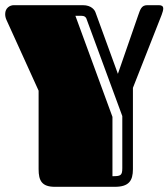

<svg xmlns="http://www.w3.org/2000/svg" viewBox="-20 -721 650 741"><path d="M129 -68C129 -23 142 0 192 0H423C477 0 493 -23 493 -68V-382L604 -664C608 -674 610 -683 610 -688C610 -698 603 -701 593 -701H548C525 -701 521 -683 513 -661L435 -436L349 -672C346 -682 333 -701 300 -701H33C18 -701 0 -690 0 -667C0 -660 1 -653 5 -644L129 -371ZM414 -270 271 -660H294C305 -660 312 -656 315 -645L452 -273V-72C452 -43 445 -41 414 -41Z"/></svg>

Font: Fascinate Inline
Style: Regular
Weight: 900
Designer: Astigmatic (AOETI)
Foundry: Astigmatic (AOETI)
Version: Version 1.000